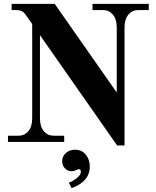

<svg xmlns="http://www.w3.org/2000/svg" viewBox="-20 -732 804 990"><path d="M40 -711.9H262.2L582 -254.9V-589.8Q582 -633.3 562 -656.7Q542 -680.2 511.2 -680.2H457V-711.9H747.1V-680.2H692.9Q662.1 -680.2 642.1 -656.7Q622.1 -633.3 622.1 -589.8V18.1H584L186 -550.8V-122.1Q186 -78.6 206.1 -55.4Q226.1 -32.2 256.8 -32.2H311V0H21V-32.2H75.2Q106 -32.2 126 -55.4Q146 -78.6 146 -122.1V-607.9L113.8 -653.8Q103.5 -668.9 92.3 -674.6Q81.1 -680.2 58.1 -680.2H40ZM367.2 40Q401.4 40 422.1 64.9Q442.9 89.8 442.9 127Q442.9 167.5 417 195.8Q391.1 224.1 349.1 237.8L335 210Q357.9 201.7 377.4 185.3Q397 168.9 397 152.8Q397 146.5 393.6 143.3Q390.1 140.1 386.2 140.1Q383.8 140.1 371.8 145.5Q359.9 150.9 349.1 150.9Q329.1 150.9 314.9 136.2Q300.8 121.6 300.8 99.1Q300.8 73.7 319.6 56.9Q338.4 40 367.2 40Z"/></svg>

Font: Flanker Steampunk
Style: Bold
Weight: 700
Designer: Alexey Kryukov, Leonardo Di Lena
Foundry: Alexey Kryukov, Leonardo Di Lena
Version: 1.210